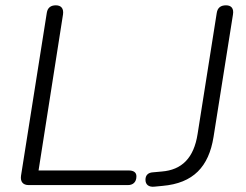

<svg xmlns="http://www.w3.org/2000/svg" viewBox="-20 -696 925 722"><path d="M88 0H461C479 0 493 -10 493 -33C493 -48 482 -55 464 -55H125L217 -642C220 -664 210 -676 190 -676C171 -676 159 -667 156 -648L59 -35C56 -13 66 0 88 0ZM560 6 591 3C707 -7 765 -69 783 -181L856 -641C860 -664 850 -676 830 -676C810 -676 798 -667 795 -647L723 -192C709 -102 664 -57 588 -51L555 -48C537 -47 527 -37 527 -20C527 -2 539 8 560 6Z"/></svg>

Font: SN Pro Light
Style: Italic
Weight: 300
Italic angle: -8.99998°
Designer: Tobias Whetton
Foundry: Supernotes
Version: Version 1.001;Glyphs 3.2 (3249)